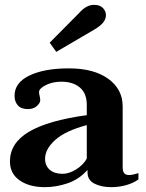

<svg xmlns="http://www.w3.org/2000/svg" viewBox="-20 -762 601 792"><path d="M185 -586 307 -709Q336 -742 368 -742Q392 -742 404.5 -729Q417 -716 417 -699Q417 -683 405 -668.5Q393 -654 369 -640L212 -548ZM21 -96Q21 -172 99.5 -218.5Q178 -265 338 -287V-329Q338 -377 309.5 -401Q281 -425 233 -425Q197 -425 169 -411Q141 -397 141 -382Q141 -377 143.5 -366Q146 -355 146 -349Q146 -337 132 -324.5Q118 -312 95 -312Q67 -312 53.5 -327.5Q40 -343 40 -367Q40 -421 101.5 -450.5Q163 -480 264 -480Q367 -480 426.5 -437Q486 -394 486 -323V-73Q486 -55 492.5 -47.5Q499 -40 512 -40Q527 -40 551 -48V-22Q531 -7 501 1.5Q471 10 439 10Q398 10 369.5 -4.5Q341 -19 341 -51V-61Q306 -22 259 -6Q212 10 165 10Q101 10 61 -18Q21 -46 21 -96ZM338 -108V-246Q249 -222 207.5 -184.5Q166 -147 166 -107Q166 -78 185.5 -61.5Q205 -45 238 -45Q265 -45 294.5 -63.5Q324 -82 338 -108Z"/></svg>

Font: Taviraj DemiBold
Style: Regular
Weight: 600
Designer: Katatrad Team
Foundry: CadsonDemak
Version: Version 1.030